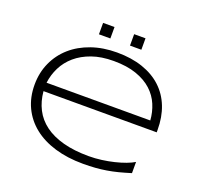

<svg xmlns="http://www.w3.org/2000/svg" viewBox="-140 -971 1189 1140"><g transform="rotate(20 455.0 -401.5)"><path d="M789.1 -35.2Q748 -22.5 712.9 -13.4Q677.7 -4.4 643.6 1.2Q609.4 6.8 574 9.5Q538.6 12.2 496.1 12.2Q397.5 12.2 317.9 -11.7Q238.3 -35.6 182.4 -80.3Q126.5 -125 96.2 -188.5Q65.9 -252 65.9 -331.1Q65.9 -407.7 95 -471.7Q124 -535.6 176.3 -581.5Q228.5 -627.4 301.3 -652.8Q374 -678.2 461.9 -678.2Q553.2 -678.2 624.5 -653.8Q695.8 -629.4 744.6 -584Q793.5 -538.6 818.8 -473.9Q844.2 -409.2 844.2 -328.1V-313H128.9Q134.3 -250.5 160.2 -200.2Q186 -149.9 233.6 -114.7Q281.2 -79.6 350.8 -60.8Q420.4 -42 513.2 -42Q552.7 -42 593.3 -47.4Q633.8 -52.7 670.9 -61.8Q708 -70.8 738.8 -82.3Q769.5 -93.8 789.1 -106ZM784.2 -366.2Q780.8 -417.5 761.2 -464.1Q741.7 -510.7 702.9 -546.4Q664.1 -582 604.2 -603Q544.4 -624 460.9 -624Q382.3 -624 323.2 -603Q264.2 -582 223.1 -546.6Q182.1 -511.2 158.7 -464.6Q135.3 -418 128.9 -366.2ZM322.8 -742.7V-814.9H395V-742.7ZM519 -742.7V-814.9H590.8V-742.7Z"/></g></svg>

Font: Syncopate
Style: Regular
Weight: 300
Width: 7
Designer: Astigmatic (AOETI)
Foundry: Astigmatic (AOETI)
Version: Version 001.000